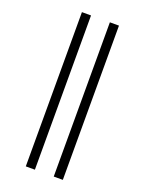

<svg xmlns="http://www.w3.org/2000/svg" viewBox="-176 -905 852 1130"><g transform="rotate(20 250.0 -340.0)"><path d="M309 143V-823H366V143ZM134 143V-823H191V143Z"/></g></svg>

Font: Iosevka Fixed SS04 Light
Style: Regular
Weight: 300
Monospace: yes
Designer: Belleve Invis
Foundry: Belleve Invis
Version: Version 32.5.0